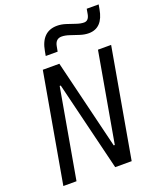

<svg xmlns="http://www.w3.org/2000/svg" viewBox="-169 -1046 938 1145"><g transform="rotate(-20 299.5 -473.0)"><path d="M359.9 0 221.2 -568.4H214.4L114.3 0H30.8L152.8 -693.4H257.8L396 -125H402.8L502.9 -693.4H586.4L464.4 0ZM197.3 -764.6 202.6 -793.9Q223.1 -911.1 321.8 -911.1Q348.6 -911.1 377.2 -901.9Q405.8 -892.6 432.9 -883.3Q460 -874 481 -874Q510.3 -874 517.6 -913.1L523.4 -945.8H599.1L594.2 -918Q574.7 -804.2 485.8 -804.2Q459.5 -804.2 430.9 -813.5Q402.3 -822.8 375 -832Q347.7 -841.3 325.7 -841.3Q287.6 -841.3 279.3 -798.8L272.9 -764.6Z"/></g></svg>

Font: Cascadia Code NF SemiLight
Style: Italic
Weight: 350
Italic angle: -10°
Monospace: yes
Designer: Aaron Bell
Foundry: Saja Typeworks
Version: Version 2404.023; ttfautohint (v1.8.4)